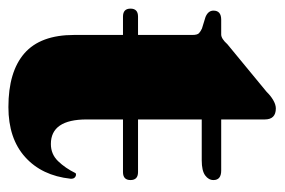

<svg xmlns="http://www.w3.org/2000/svg" viewBox="-125 -505 644 434"><g transform="rotate(90 197.0 -288.0)"><path d="M-0.5 -261Q-0.5 -278 17.5 -278H59V-401Q59 -412 55 -415.8Q51 -419.5 44.5 -422.5L18.5 -430.5Q4 -436.5 4 -448.5Q4 -466 24.5 -466H58Q67.5 -466 80 -480L188 -569Q196 -577.5 206.2 -583.5Q216.5 -589.5 225 -589.5Q250 -589.5 250 -564.5V-466H365.5Q387 -466 387 -448.5Q387 -437.5 376.5 -429.8Q366 -422 342.5 -422H250V-278H369Q387 -278 387 -261Q387 -244 369 -244H250V-162Q250 -81 305.5 -81Q328.5 -81 344.2 -97.2Q360 -113.5 371.5 -137Q375.5 -139 380 -136Q384.5 -133 384 -125.5Q377 -60.5 335 -22.8Q293 15 222 15Q142 15 100.5 -21.2Q59 -57.5 59 -133.5V-244H17.5Q-0.5 -244 -0.5 -261Z"/></g></svg>

Font: Fraunces 72pt Black
Style: Regular
Weight: 900
Version: Version 1.000;[0bf87f6ff]